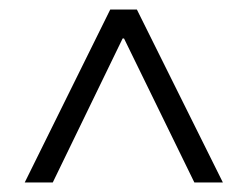

<svg xmlns="http://www.w3.org/2000/svg" viewBox="-20 -693 520 404"><path d="M91 -309H32L212 -673H268L449 -309H389L241 -612H238Z"/></svg>

Font: STIX Two Text SemiBold
Style: Regular
Weight: 600
Designer: Ross Mills, John Hudson & Paul Hanslow, Tiro Typeworks Ltd; with prior portions MicroPress Inc., and Coen Hoffman.
Foundry: Tiro Typeworks Ltd
Version: Version 2.13 b171